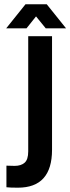

<svg xmlns="http://www.w3.org/2000/svg" viewBox="-20 -868 326 890"><path d="M9.8 0V-100.1Q22 -99.1 47.9 -99.1Q77.6 -99.1 94.2 -113.8Q110.8 -128.4 110.8 -166V-700.2H221.2V-173.8Q221.2 2 63 2Q27.8 2 9.8 0ZM103 -736.8H8.8L98.1 -848.1H196.8L286.1 -736.8H191.9L147 -792Z"/></svg>

Font: Bebas Neue Bold
Style: Regular
Weight: 700
Designer: Ryoichi Tsunekawa
Foundry: Ryoichi Tsunekawa
Version: Version 1.300